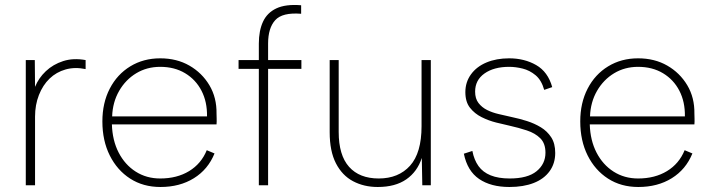

<svg xmlns="http://www.w3.org/2000/svg" viewBox="-20 -740 2845 767"><path d="M83 -500H119L120 -393Q134 -428 163 -455.5Q192 -483 232.5 -496Q273 -509 322 -500V-464Q279 -473 242 -462.5Q205 -452 178 -426Q151 -400 135.5 -360.5Q120 -321 120 -274V0H83Z M621 7Q552 7 500 -26.5Q448 -60 418.5 -119Q389 -178 389 -255Q389 -329 418.5 -386Q448 -443 500.5 -475Q553 -507 620 -507Q686 -507 736.5 -478Q787 -449 816.5 -399.5Q846 -350 845 -286Q845 -278 845.5 -266.5Q846 -255 845 -243H427Q429 -179 454 -130.5Q479 -82 522 -54.5Q565 -27 620 -27Q687 -27 735.5 -56.5Q784 -86 806 -140L837 -127Q811 -63 754.5 -28Q698 7 621 7ZM807 -275Q808 -333 785 -377.5Q762 -422 719.5 -447.5Q677 -473 620 -473Q567 -473 524.5 -447.5Q482 -422 456 -377Q430 -332 428 -275Z M1014 -566Q1014 -617 1030.5 -653Q1047 -689 1084 -706.5Q1121 -724 1183 -719V-685Q1108 -691 1079.5 -659.5Q1051 -628 1051 -566V-500H1184V-465H1051V0H1014V-465H933V-500H1014Z M1701 0H1667L1665 -109Q1647 -54 1603 -23.5Q1559 7 1489 7Q1434 7 1390.5 -16Q1347 -39 1322 -87.5Q1297 -136 1297 -212V-500H1333V-213Q1333 -120 1374.5 -73.5Q1416 -27 1493 -27Q1572 -27 1618 -78Q1664 -129 1664 -236V-500H1701Z M1867 -137Q1874 -101 1891.5 -76.5Q1909 -52 1940 -39.5Q1971 -27 2016 -27Q2088 -27 2123.5 -56Q2159 -85 2159 -130Q2159 -167 2138.5 -187.5Q2118 -208 2084.5 -219Q2051 -230 2015 -238Q1992 -243 1962 -250.5Q1932 -258 1904 -272Q1876 -286 1857.5 -309.5Q1839 -333 1839 -372Q1839 -412 1861.5 -443Q1884 -474 1923.5 -490.5Q1963 -507 2014 -507Q2075 -507 2122 -480Q2169 -453 2186 -392L2154 -381Q2143 -420 2119.5 -439.5Q2096 -459 2068 -466Q2040 -473 2014 -473Q1953 -473 1915.5 -446.5Q1878 -420 1878 -374Q1878 -346 1891.5 -328.5Q1905 -311 1926 -300.5Q1947 -290 1973.5 -284Q2000 -278 2026 -272Q2055 -266 2085 -256.5Q2115 -247 2140.5 -231.5Q2166 -216 2182 -191.5Q2198 -167 2198 -129Q2198 -87 2175.5 -56Q2153 -25 2112 -9Q2071 7 2015 7Q1941 7 1894 -25Q1847 -57 1833 -126Z M2530 7Q2461 7 2409 -26.5Q2357 -60 2327.5 -119Q2298 -178 2298 -255Q2298 -329 2327.5 -386Q2357 -443 2409.5 -475Q2462 -507 2529 -507Q2595 -507 2645.5 -478Q2696 -449 2725.5 -399.5Q2755 -350 2754 -286Q2754 -278 2754.5 -266.5Q2755 -255 2754 -243H2336Q2338 -179 2363 -130.5Q2388 -82 2431 -54.5Q2474 -27 2529 -27Q2596 -27 2644.5 -56.5Q2693 -86 2715 -140L2746 -127Q2720 -63 2663.5 -28Q2607 7 2530 7ZM2716 -275Q2717 -333 2694 -377.5Q2671 -422 2628.5 -447.5Q2586 -473 2529 -473Q2476 -473 2433.5 -447.5Q2391 -422 2365 -377Q2339 -332 2337 -275Z"/></svg>

Font: Albert Sans ExtraLight
Style: Regular
Weight: 250
Designer: Andreas Rasmussen
Foundry: a.Foundry
Version: Version 1.025